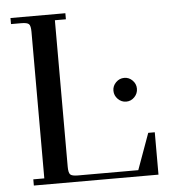

<svg xmlns="http://www.w3.org/2000/svg" viewBox="-51 -750 735 798"><g transform="rotate(-5 316.5 -351.0)"><path d="M22 -676.8V-702.1H251V-676.8H205.1V-65.9Q205.1 -41 212.2 -33.4Q219.2 -25.9 244.1 -25.9H496.1L550.8 -176.8H578.1V0H58.1V-25.9H104V-637.2Q104 -662.1 96.9 -669.4Q89.8 -676.8 64.9 -676.8ZM436.5 -328.9Q421.9 -343.8 421.9 -363.8Q421.9 -383.8 436.5 -398.4Q451.2 -413.1 471.2 -413.1Q491.2 -413.1 505.6 -398.4Q520 -383.8 520 -363.8Q520 -343.8 505.6 -328.9Q491.2 -314 471.2 -314Q451.2 -314 436.5 -328.9Z"/></g></svg>

Font: Dihjauti S
Style: Bold
Weight: 700
Designer: T. Christopher White
Version: Version 3.0.0